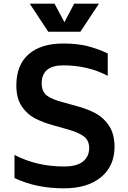

<svg xmlns="http://www.w3.org/2000/svg" viewBox="-20 -1009 697 1046"><path d="M59 0ZM59 -39V-165Q180 -102 328 -102Q399 -102 432 -129Q465 -156 466 -201Q466 -245 435.5 -267Q405 -289 339 -307L271 -326Q213 -342 170 -364.5Q127 -387 98 -430.5Q69 -474 69 -543Q69 -655 136 -713.5Q203 -772 325 -772Q398 -772 453.5 -758.5Q509 -745 567 -718V-596Q458 -653 325 -653Q207 -653 207 -554Q208 -510 234.5 -489Q261 -468 326 -451L395 -432Q458 -415 502 -391Q546 -367 575 -322.5Q604 -278 604 -207Q603 -103 529.5 -43Q456 17 328 17Q177 17 59 -39ZM519 -989 418 -836H243L142 -989H277L331 -888L384 -989Z"/></svg>

Font: Biryani
Style: Bold
Weight: 700
Designer: Dan Reynolds and Mathieu Reguer
Foundry: Dan Reynolds and Mathieu Reguer
Version: Version 1.004; ttfautohint (v1.1) -l 5 -r 5 -G 72 -x 0 -D la